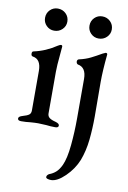

<svg xmlns="http://www.w3.org/2000/svg" viewBox="-99 -688 691 1034"><g transform="rotate(10 246.5 -171.0)"><path d="M23 -9Q23 -20 44 -26Q69 -33 79 -40.5Q89 -48 89 -64V-280Q89 -344 44 -351Q34 -352 34 -366Q34 -378 43 -379Q108 -393 166 -432Q178 -439 182 -439Q190 -439 190 -431Q190 -425 186 -385Q180 -325 180 -292V-64Q180 -49 190.5 -40.5Q201 -32 225 -26Q246 -20 246 -9Q246 3 228 3Q202 3 179 0Q151 -2 134 -2Q117 -2 91 0Q70 3 42 3Q23 3 23 -9ZM72 -568Q72 -594 89.5 -611.5Q107 -629 132 -629Q158 -629 176 -611.5Q194 -594 194 -568Q194 -543 176 -525.5Q158 -508 132 -508Q107 -508 89.5 -525.5Q72 -543 72 -568ZM227 275Q227 269 231.5 264Q236 259 241 257Q260 250 275.5 236.5Q291 223 304 196Q322 157 329 83.5Q336 10 336 -63V-280Q336 -343 290 -351Q286 -352 283.5 -356.5Q281 -361 281 -366Q281 -371 283.5 -374.5Q286 -378 290 -379Q326 -387 353 -400.5Q380 -414 411 -432Q427 -439 427 -439Q436 -439 436 -431Q427 -341 427 -279L428 -91Q428 -24 421.5 37.5Q415 99 395 152Q374 204 331.5 245.5Q289 287 255 287Q244 287 235.5 284Q227 281 227 275ZM315 -568Q315 -594 332.5 -611.5Q350 -629 375 -629Q401 -629 419 -611.5Q437 -594 437 -568Q437 -543 419 -525.5Q401 -508 375 -508Q350 -508 332.5 -525.5Q315 -543 315 -568Z"/></g></svg>

Font: EB Garamond Medium
Style: Regular
Weight: 500
Designer: Georg Duffner and Octavio Pardo
Foundry: Georg Duffner
Version: Version 1.000